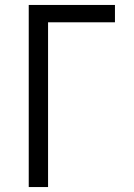

<svg xmlns="http://www.w3.org/2000/svg" viewBox="-20 -755 540 775"><path d="M96 0V-735H444V-665H174V0Z"/></svg>

Font: Iosevka
Style: Regular
Weight: 400
Monospace: yes
Designer: Belleve Invis
Foundry: Belleve Invis
Version: Version 33.2.3; ttfautohint (v1.8.4)